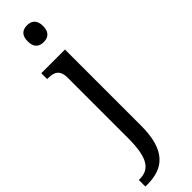

<svg xmlns="http://www.w3.org/2000/svg" viewBox="-347 -744 969 969"><g transform="rotate(-45 137.5 -259.0)"><path d="M144 -638C174 -638 199 -653 199 -698C199 -743 174 -758 144 -758C113 -758 89 -743 89 -698C89 -653 113 -638 144 -638ZM-9 240H6C116 240 193 187 193 8V-536H24V-494H28C69 -494 102 -485 102 -426V9C102 151 64 193 -2 193H-9Z"/></g></svg>

Font: Noto Serif Armenian SemiCondensed
Style: Regular
Weight: 400
Width: 4
Designer: Monotype Design Team
Foundry: Monotype Imaging Inc.
Version: Version 2.008